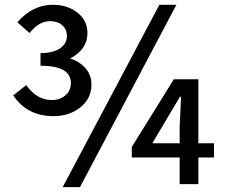

<svg xmlns="http://www.w3.org/2000/svg" viewBox="-20 -770 942 803"><path d="M103.5 -631.8 52.7 -676.8Q116.2 -750 201.2 -750Q261.7 -750 303.7 -717.3Q345.7 -684.6 345.7 -630.9Q345.7 -563.5 273.4 -525.4Q311.5 -513.7 336.9 -485.4Q362.3 -457 362.3 -417Q362.3 -357.4 315.9 -320.8Q269.5 -284.2 203.1 -284.2Q93.8 -284.2 35.2 -371.1L89.8 -414.1Q133.8 -351.6 196.3 -351.6Q230.5 -351.6 253.4 -371.1Q276.4 -390.6 276.4 -422.9Q276.4 -495.1 149.4 -495.1V-547.9Q201.2 -547.9 230.5 -567.4Q259.8 -586.9 259.8 -620.1Q259.8 -647.5 240.2 -664.6Q220.7 -681.6 188.5 -681.6Q143.6 -681.6 103.5 -631.8ZM646.5 -750H717.8L314.5 12.7H242.2ZM617.2 -170.9H731.4V-240.2L737.3 -365.2H732.4L679.7 -276.4ZM875 -170.9V-111.3H809.6V0H731.4V-111.3H531.2V-155.3L707 -438.5H809.6V-170.9Z"/></svg>

Font: Gen Shin Gothic Medium
Style: Regular
Weight: 500
Designer: [Source Han Sans]
Ryoko NISHIZUKA  (kana & ideographs); Paul D. Hunt (Latin, Greek & Cyrillic); Wenlong ZHANG  (bopomofo
Version: Version 1.002.20150607